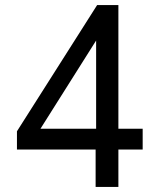

<svg xmlns="http://www.w3.org/2000/svg" viewBox="-20 -739 616 759"><path d="M358 0V-148H47V-220L364 -719H448V-230H544V-148H448V0ZM360 -230V-601H374L126 -208L122 -230Z"/></svg>

Font: Nunitoga
Style: Medium
Weight: 500
Designer: Vernon Adams
Foundry: Vernon Adams
Version: Version 1.0